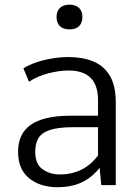

<svg xmlns="http://www.w3.org/2000/svg" viewBox="-20 -780 586 809"><path d="M222.7 8.8Q148.9 8.8 102.5 -29.1Q56.2 -66.9 56.2 -140.6Q56.2 -177.2 68.8 -205.6Q81.5 -233.9 108.2 -253.2Q134.8 -272.5 177.2 -282.5Q219.7 -292.5 278.3 -292.5H393.1V-356.9Q393.1 -421.4 361.8 -452.1Q330.6 -482.9 268.6 -482.9Q230 -482.9 184.1 -471.2Q138.2 -459.5 102.1 -435.5L78.6 -492.2Q103 -507.3 134.5 -517.8Q166 -528.3 200.9 -533.9Q235.8 -539.6 269 -539.6Q328.1 -539.6 372.8 -521.2Q417.5 -502.9 442.6 -461.2Q467.8 -419.4 467.8 -348.6V0H406.7L399.9 -72.8Q375 -42 347.2 -24.2Q319.3 -6.3 288.1 1.2Q256.8 8.8 222.7 8.8ZM232.9 -44.9Q280.8 -44.9 321.3 -64.2Q361.8 -83.5 393.1 -125V-244.1H290.5Q226.1 -244.1 190.7 -232.4Q155.3 -220.7 141.8 -197.8Q128.4 -174.8 128.4 -140.1Q128.4 -88.9 159.2 -66.9Q189.9 -44.9 232.9 -44.9ZM272.9 -656.2Q246.6 -656.2 232.4 -669.9Q218.3 -683.6 218.3 -708.5Q218.3 -732.9 232.4 -746.6Q246.6 -760.3 272.9 -760.3Q299.3 -760.3 313.2 -746.6Q327.1 -732.9 327.1 -708.5Q327.1 -683.6 313.2 -669.9Q299.3 -656.2 272.9 -656.2Z"/></svg>

Font: Comme Light
Style: Regular
Weight: 300
Version: Version 1.000;gftools[0.9.27]